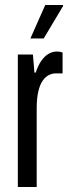

<svg xmlns="http://www.w3.org/2000/svg" viewBox="-20 -744 271 764"><path d="M51 0V-527H111L117 -455H122Q132 -485 145 -503Q158 -521 173.5 -530Q189 -539 207 -539Q213 -539 218.5 -538Q224 -537 229 -535V-452H201Q187 -452 173 -444.5Q159 -437 148.5 -421Q138 -405 132 -378Q126 -351 126 -313V0ZM101 -591 160 -724H231V-720L154 -591Z"/></svg>

Font: Archivo ExtraCondensed
Style: Regular
Weight: 400
Width: 2
Designer: Hector Gatti
Foundry: Omnibus-Type
Version: Version 2.001